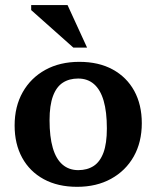

<svg xmlns="http://www.w3.org/2000/svg" viewBox="-20 -710 604 742"><path d="M282.5 -52.5Q317 -52.5 341.8 -68.5Q366.5 -84.5 379.8 -120Q393 -155.5 393 -213.5Q393 -278 380.5 -320.8Q368 -363.5 343.2 -385Q318.5 -406.5 282 -406.5Q247.5 -406.5 222.8 -390.5Q198 -374.5 184.8 -338.8Q171.5 -303 171.5 -245.5Q171.5 -181.5 184 -138.5Q196.5 -95.5 221.5 -74Q246.5 -52.5 282.5 -52.5ZM278 12Q203.5 12 149.2 -17.5Q95 -47 65.8 -100.2Q36.5 -153.5 36.5 -225Q36.5 -298.5 67.8 -353.8Q99 -409 155.2 -440Q211.5 -471 286.5 -471Q361.5 -471 415.5 -441.5Q469.5 -412 498.8 -358.8Q528 -305.5 528 -234Q528 -160.5 496.8 -105.2Q465.5 -50 409.2 -19Q353 12 278 12ZM316.5 -526H263.5L100.5 -671V-690.5H241Z"/></svg>

Font: Newsreader SemiBold
Style: Regular
Weight: 600
Designer: Hugues Gentile
Foundry: Production Type
Version: Version 1.003